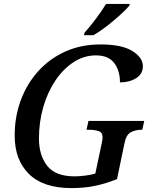

<svg xmlns="http://www.w3.org/2000/svg" viewBox="-20 -951 776 981"><path d="M345 10Q201 10 128 -62Q55 -134 55 -258Q55 -355 86.5 -439.5Q118 -524 176 -588Q234 -652 314.5 -688Q395 -724 493 -724Q602 -724 656 -690.5Q710 -657 710 -613Q710 -573 675.5 -551.5Q641 -530 593 -530Q593 -590 563.5 -629Q534 -668 470 -668Q409 -668 356 -633.5Q303 -599 263 -539.5Q223 -480 201 -403.5Q179 -327 179 -243Q179 -158 221 -104Q263 -50 361 -50Q388 -50 417 -54Q446 -58 467 -64L500 -220Q504 -238 504 -250Q504 -275 483 -281.5Q462 -288 432 -288H422L432 -333H717L707 -288H703Q674 -288 649.5 -276Q625 -264 616 -219L578 -36Q521 -13 466 -1.5Q411 10 345 10ZM409 -771 412 -784Q439 -814 469.5 -854.5Q500 -895 522 -931H643L640 -921Q624 -902 592.5 -873.5Q561 -845 525 -817Q489 -789 457 -771Z"/></svg>

Font: Noto Serif Medium
Style: Italic
Weight: 500
Italic angle: -12°
Designer: Monotype Design Team
Foundry: Monotype Imaging Inc.
Version: Version 2.014; ttfautohint (v1.8.4.7-5d5b)